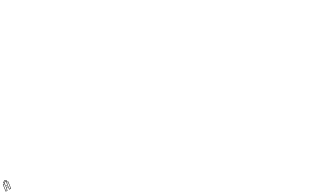

<svg xmlns="http://www.w3.org/2000/svg" viewBox="2441 -11430 36397 21723"><g transform="rotate(-30 20639.5 -569.0)"><path d="M339.5 -970.8 545 -1107 711.3 -970.8 665.8 -919.8 546.8 -1017.2C538.8 -1023.7 526.2 -1023 517.3 -1017.2L370.3 -919.8ZM293.3 -996.2C280.8 -987.9 276.4 -971.9 283 -961L337.8 -870C343.7 -860.4 359.1 -856.4 371.9 -864.8L524.7 -966L648.4 -864.8C657.1 -857.7 673.7 -858.6 683.9 -870L765 -961C775 -972.3 774.6 -988.2 764.8 -996.2L567.2 -1158.2C560 -1164.1 547.5 -1164.7 537.6 -1158.2ZM271.7 -331 227.6 -25H89.6L201.3 -800H339.3L295.5 -496C293.3 -480.9 306.1 -471 316.9 -471H582.9C598 -471 609.9 -485.3 611.5 -496L655.3 -800H793.3L681.6 -25H543.6L587.7 -331C589.9 -346.1 577 -356 566.3 -356H300.3C285.2 -356 273.2 -341.7 271.7 -331ZM318.1 -306H534.1L490 0C488.5 10.7 496.3 25 511.4 25H699.4C710.1 25 725.8 15.1 728 0L846.9 -825C848.4 -835.7 840.6 -850 825.5 -850H637.5C626.8 -850 611.1 -840.1 608.9 -825L565.1 -521H349.1L392.9 -825C394.4 -835.7 386.6 -850 371.5 -850H183.5C172.8 -850 157.1 -840.1 154.9 -825L36 0C34.5 10.7 42.3 25 57.4 25H245.4C256.1 25 271.8 15.1 274 0Z"/></g></svg>

Font: Hussar Ekologiczny
Style: Regular
Weight: 400
Foundry: Cannot Into Space Fonts
Version: Version 0.97